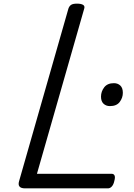

<svg xmlns="http://www.w3.org/2000/svg" viewBox="-20 -1035 734 1055"><path d="M118 0Q73 0 85 -40L356 -988Q361 -1002 371 -1008.5Q381 -1015 403 -1015Q426 -1015 437 -1008Q448 -1001 442 -985L183 -80H594Q605 -80 609.5 -70.5Q614 -61 608 -40Q604 -21 594.5 -10.5Q585 0 573 0ZM584 -452Q563 -452 549 -465Q535 -478 535 -504Q535 -532 552.5 -555Q570 -578 606 -578Q627 -578 641 -565Q655 -552 655 -525Q655 -498 638 -475Q621 -452 584 -452Z"/></svg>

Font: Playwrite TZ
Style: Regular
Weight: 400
Designer: Veronika Burian, José Scaglione
Foundry: TypeTogether
Version: Version 1.002